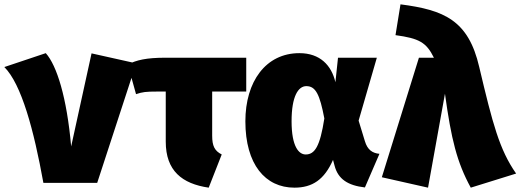

<svg xmlns="http://www.w3.org/2000/svg" viewBox="-47 -843 2399 885"><path d="M164 -598 -27 -534C52 -455 109 -244 153 0H401L581 -551L375 -597L281 -168C261 -394 215 -541 164 -598Z M1088 -421V-577H717C626 -577 583 -566 542 -546L580 -409C610 -419 625 -421 678 -421H717V-190C717 -56 792 4 915 22L975 -131C942 -148 931 -170 931 -218V-421Z M1333 -598C1178 -598 1084 -467 1084 -284C1084 -85 1176 22 1310 22C1393 22 1448 -15 1488 -106L1495 -80C1511 -17 1557 12 1635 21L1702 -134C1670 -137 1647 -152 1635 -192L1606 -287L1690 -577H1511L1499 -464C1481 -542 1428 -598 1333 -598ZM1365 -446C1408 -446 1427 -408 1448 -297C1428 -168 1404 -131 1362 -131C1331 -131 1297 -166 1297 -284C1297 -400 1328 -446 1365 -446Z M1799 -823 1776 -681C1885 -666 1918 -648 1953 -577H1884L1713 -26L1926 22L2004 -411C2033 -201 2059 -95 2123 22L2332 -43C2255 -153 2224 -272 2162 -534C2112 -750 2000 -797 1799 -823Z"/></svg>

Font: Glow Sans SC Normal Heavy
Style: Regular
Weight: 900
Designer: Ryoko NISHIZUKA (kana, bopomofo & ideographs); Paul D. Hunt (Latin, Greek & Cyrillic); Sandoll Communications, Soo-young
Version: Version 0.93